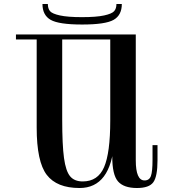

<svg xmlns="http://www.w3.org/2000/svg" viewBox="-20 -923 902 963"><path d="M164 -283V-750H292V-324Q292 -196 301 -130.5Q310 -65 331.5 -39Q353 -13 395 -13Q471 -13 502 -84.5Q533 -156 533 -319L553 -212Q536 20 379 20Q265 20 214.5 -46Q164 -112 164 -283ZM246 -725V-750H556V-725ZM60 -725V-750H195V-725ZM543 -138V-165L533 -185V-750H661V-119Q661 -18 705 -18Q729 -18 737 -40.5Q745 -63 745 -121V-195H770V-119Q770 -38 749 -9Q728 20 667 20Q601 20 572 -13Q543 -46 543 -138ZM591 -903Q591 -847 550 -823.5Q509 -800 392 -800Q275 -800 234 -823.5Q193 -847 193 -903H220Q220 -880 231 -867Q242 -854 281 -845.5Q320 -837 391 -837Q463 -837 502 -845.5Q541 -854 552.5 -867Q564 -880 564 -903Z"/></svg>

Font: Solide Mirage
Style: Etroit
Weight: 400
Designer: Jérémy Landes
Foundry: Velvetyne Type Foundry
Version: Version 1.1